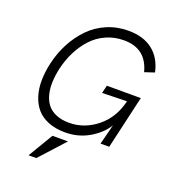

<svg xmlns="http://www.w3.org/2000/svg" viewBox="-160 -825 1055 1164"><g transform="rotate(20 367.0 -242.5)"><path d="M316.9 9.8Q254.9 9.8 208 -9Q161.1 -27.8 132.8 -61Q104.5 -94.2 90.3 -139.9Q76.2 -185.5 76.7 -239Q77.1 -292.5 90.8 -352.1Q107.4 -424.8 140.4 -487.1Q173.3 -549.3 220.2 -597.7Q267.1 -646 331.3 -673.6Q395.5 -701.2 469.2 -701.2Q566.4 -701.2 626.7 -653.8Q687 -606.4 706.1 -518.1L643.1 -497.1Q607.4 -637.2 463.9 -637.2Q401.9 -637.2 348.9 -613.3Q295.9 -589.4 258.1 -547.9Q220.2 -506.3 194.1 -454.6Q168 -402.8 153.8 -342.8Q143.1 -294.9 141.4 -252.7Q139.6 -210.4 148.9 -173.6Q158.2 -136.7 178.7 -110.1Q199.2 -83.5 235.1 -68.4Q271 -53.2 319.8 -53.2Q417.5 -53.2 498.5 -118.2Q579.6 -183.1 606 -295.9L446.8 -292L459 -342.8H678.2L599.1 0H543L576.2 -129.9Q541 -71.8 471.4 -31Q401.9 9.8 316.9 9.8ZM157.2 215.8 252.9 55.2H353L207 215.8Z"/></g></svg>

Font: HK Grotesk Light Italic
Style: Regular
Weight: 300
Italic angle: -13°
Designer: Alfredo Marco Pradil and Stefan Peev
Foundry: Hanken Design Co.
Version: Version 1.000;PS 001.000;hotconv 1.0.88;makeotf.lib2.5.64775